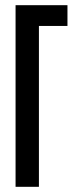

<svg xmlns="http://www.w3.org/2000/svg" viewBox="-20 -720 290 740"><path d="M40 0V-700H240V-620H130V0Z"/></svg>

Font: Tektur Condensed
Style: Regular
Weight: 400
Width: 3
Designer: Adam Jagosz
Foundry: Adam Jagosz
Version: Version 1.005;gftools[0.9.30]